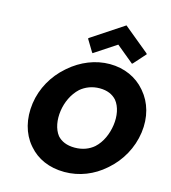

<svg xmlns="http://www.w3.org/2000/svg" viewBox="-161 -1288 1283 1438"><g transform="rotate(15 480.5 -568.5)"><path d="M328 -413C338 -482 369 -551 421 -599C459 -631 509 -652 568 -652C627 -652 669 -633 699 -600C737 -554 749 -483 739 -413C729 -343 700 -273 648 -226C611 -194 561 -174 500 -174C438 -174 395 -194 366 -226C329 -273 318 -343 328 -413ZM111 -413C94 -290 123 -181 189 -103L190 -102L196 -95C259 -22 354 22 473 22C589 22 696 -22 780 -96L788 -103C876 -180 939 -290 956 -413C973 -535 941 -643 875 -720L869 -727C805 -802 708 -847 595 -847C483 -847 375 -802 288 -727L287 -726L279 -719C191 -642 128 -534 111 -413ZM394 -997 386 -990 441 -899 447 -892 617 -1004 753 -892 761 -899 842 -990 836 -997 639 -1159Z"/></g></svg>

Font: Hussar Woodtype
Style: BlkObl
Weight: 900
Foundry: Cannot Into Space Fonts
Version: Version 1.07